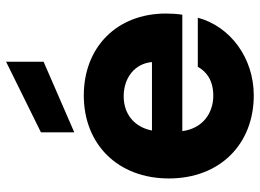

<svg xmlns="http://www.w3.org/2000/svg" viewBox="-134 -730 872 645"><g transform="rotate(-90 302.5 -407.0)"><path d="M417 -333H187C199 -394 244 -428 302 -428C364 -428 412 -391 417 -333ZM26 -276C26 -105 141 9 305 9C431 9 537 -70 566 -179H401C385 -150 356 -127 304 -127C246 -127 194 -162 185 -231H576C579 -248 580 -269 580 -286C580 -452 466 -562 305 -562C141 -562 26 -448 26 -276ZM181 -594 418 -697V-823L181 -706Z"/></g></svg>

Font: Malmofest
Style: Bold
Weight: 700
Designer: Jonny Pinhorn (Poppins), Kolossal
Version: Version 1.004;Glyphs 3.1.2 (3151)